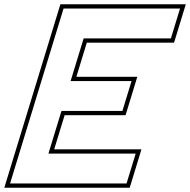

<svg xmlns="http://www.w3.org/2000/svg" viewBox="-20 -810 891 900"><path d="M753.9 -770H823.9L781.1 -630H711.1H372.1L311 -430H537.1H596.6L553.8 -290H494.3H268.2L207 -90H546H616L573.2 50H503.2H97.2H27.2L48.6 -20L131.2 -290L174 -430L256.5 -700L277.9 -770H347.9ZM850.9 -790H263.1L0.2 70H588L643 -110H234L283 -270H568.6L623.6 -450H338L386.9 -610H795.9Z"/></svg>

Font: Nordica Plus
Style: NordicaClassicRgCondOblOl
Weight: 500
Version: Version 1.01